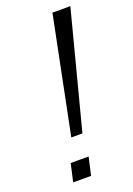

<svg xmlns="http://www.w3.org/2000/svg" viewBox="-137 -754 560 807"><g transform="rotate(-20 143.5 -350.0)"><path d="M63 -80.1H143.1L125 0H44.9ZM287.1 -700.2 151.9 -180.2H102.1L207 -700.2Z"/></g></svg>

Font: Pfennig
Style: Italic
Weight: 500
Italic angle: -13°
Version: Version 20120410 ; ttfautohint (v0.8)